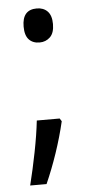

<svg xmlns="http://www.w3.org/2000/svg" viewBox="-51 -574 341 736"><g transform="rotate(-5 120.0 -206.0)"><path d="M63 -478Q63 -543 119 -543Q145 -543 160.5 -527Q176 -511 176 -478Q176 -444 159.5 -428Q143 -412 119 -412Q93 -412 78 -428Q63 -444 63 -478ZM177 -104Q163 -44 142.5 16.5Q122 77 98 131H35Q50 71 63 5Q76 -61 82 -115H170Z"/></g></svg>

Font: Noto Sans Myanmar Condensed
Style: Regular
Weight: 400
Width: 3
Designer: Monotype Design Team
Foundry: Monotype Imaging Inc.
Version: Version 2.107; ttfautohint (v1.8.4.7-5d5b)